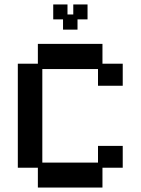

<svg xmlns="http://www.w3.org/2000/svg" viewBox="-20 -830 632 862"><path d="M150 12V-77H60V-544H150V-633H440V-544H531V-445H420V-520H170V-100H420V-175H531V-77H440V12ZM263 -697V-743H219V-810H283V-765H309V-810H373V-743H328V-697Z"/></svg>

Font: Pixelify Sans Medium
Style: Regular
Weight: 500
Designer: Stefie Justprince
Foundry: Typecalism Foundryline
Version: Version 1.000;February 13, 2025;FontCreator 15.0.0.3015 64-b